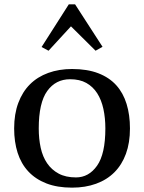

<svg xmlns="http://www.w3.org/2000/svg" viewBox="-20 -852 662 882"><path d="M45 -262Q45 -328 64 -379Q83 -430 117.5 -464.5Q152 -499 201.5 -517Q251 -535 311 -535Q381 -535 431.5 -515.5Q482 -496 514 -460.5Q546 -425 561.5 -374.5Q577 -324 577 -262Q577 -196 558.5 -145.5Q540 -95 505.5 -60.5Q471 -26 421.5 -8Q372 10 311 10Q243 10 193 -9.5Q143 -29 110 -64.5Q77 -100 61 -150Q45 -200 45 -262ZM158 -262Q158 -214 167 -173Q176 -132 196.5 -102Q217 -72 249.5 -54.5Q282 -37 329 -37Q388 -37 426 -91Q464 -145 464 -262Q464 -310 455 -351.5Q446 -393 426.5 -423.5Q407 -454 376.5 -471Q346 -488 302 -488Q236 -488 197 -434Q158 -380 158 -262ZM203 -619 171 -636 296 -832H325L451 -637L419 -619L306 -731Z"/></svg>

Font: PT Serif Caption
Style: Regular
Weight: 400
Designer: A.Korolkova, O.Umpeleva, V.Yefimov
Foundry: ParaType Ltd
Version: Version 1.000W OFL